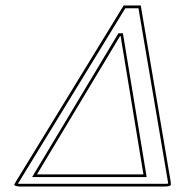

<svg xmlns="http://www.w3.org/2000/svg" viewBox="-20 -678 676 698"><path d="M491.7 -658.2 600.1 -20Q601.6 -8.3 601.1 -5.9Q597.7 0 579.1 0H50.8Q31.7 -1.5 31.7 -6.8Q31.7 -7.8 38.1 -18.1Q39.1 -19.5 39.1 -20L429.7 -658.2ZM416.5 -546.9 114.3 -43.9H501.5L418.5 -546.9ZM483.4 -647.9H435.5L47.9 -14.6Q47.9 -14.2 47.4 -14.2Q46.9 -13.2 44.9 -10.3Q48.3 -9.8 50.8 -9.8H579.1Q587.4 -9.8 591.3 -10.7Q590.8 -14.6 590.3 -18.6ZM410.6 -557.1H426.8L513.2 -34.2H96.7Z"/></svg>

Font: Linux Biolinum Outline O
Style: Italic
Weight: 400
Italic angle: -12°
Designer: Philipp H. Poll
Foundry: Philipp H. Poll
Version: Version 0.6.2